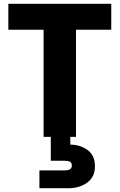

<svg xmlns="http://www.w3.org/2000/svg" viewBox="-20 -722 631 1013"><path d="M351 0V41Q403 41 442 69.5Q481 98 481 155Q481 212 440 241.5Q399 271 342 271H188V177H319Q339 177 349 171Q359 165 359 151Q359 137 349 131.5Q339 126 319 126H248V0H210V-565H24V-702H567V-565H381V0Z"/></svg>

Font: Poppins A&M
Style: Bold-A&M
Weight: 700
Designer: Ninad Kale (Devanagari), Jonny Pinhorn (Latin)
Foundry: Indian Type Foundry
Version: 4.004